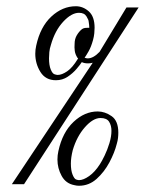

<svg xmlns="http://www.w3.org/2000/svg" viewBox="-20 -590 464 615"><path d="M18 0 277 -389Q273 -388 269.5 -387.5Q266 -387 262 -387Q250 -387 242 -391Q237 -383 225 -369Q213 -355 196.5 -344Q180 -333 159 -333Q126 -333 109.5 -359.5Q93 -386 93 -418Q93 -431 96 -444Q109 -504 144.5 -537Q180 -570 223 -570Q246 -570 264.5 -553.5Q283 -537 283 -501Q283 -493 282 -483Q281 -473 278 -462Q272 -440 264 -426Q256 -412 251 -405Q257 -403 261 -403Q279 -403 299 -424L385 -566H424L57 0ZM165 -350Q178 -350 195 -361.5Q212 -373 229 -401L230 -402V-403Q230 -403 228 -405Q221 -416 219.5 -427Q218 -438 219 -450Q219 -465 226 -477Q233 -489 243 -497Q248 -500 252.5 -500.5Q257 -501 261 -501H266Q266 -505 265.5 -510Q265 -515 264 -521Q264 -526 257 -537.5Q250 -549 233 -549Q209 -549 182.5 -520.5Q156 -492 143 -446Q139 -434 138 -423Q137 -412 137 -403Q137 -381 142.5 -367.5Q148 -354 155 -352Q161 -350 165 -350ZM233 5Q229 5 225.5 4.5Q222 4 218 3Q191 -2 177.5 -26.5Q164 -51 164 -79Q164 -93 167 -106Q180 -166 215.5 -199.5Q251 -233 293 -233Q316 -233 337.5 -218Q359 -203 359 -165Q359 -157 358 -148Q357 -139 354 -129Q347 -101 330.5 -70Q314 -39 289.5 -17Q265 5 233 5ZM233 -13Q247 -13 265.5 -26Q284 -39 300 -64Q306 -73 315 -91.5Q324 -110 330.5 -131.5Q337 -153 337 -171Q337 -188 329.5 -200Q322 -212 302 -212Q278 -212 252 -182.5Q226 -153 213 -109Q207 -85 207 -66Q207 -44 212.5 -30.5Q218 -17 224 -15Q230 -13 233 -13Z"/></svg>

Font: Gwendolyn
Style: Bold
Weight: 700
Designer: Robert E. Leuschke
Foundry: Robert E. Leuschke
Version: Version 1.010; ttfautohint (v1.8.3)